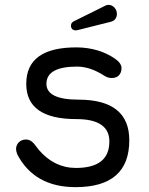

<svg xmlns="http://www.w3.org/2000/svg" viewBox="-20 -750 615 790"><path d="M454 -508C409 -539 357 -554 298 -555C158 -556 88 -506 88 -405C88 -308 157 -260 294 -260C385 -260 430 -229 430 -168C430 -95 384 -59 292 -59C233 -59 182 -84 140 -133C125 -150 114 -176 87 -176C63 -176 46 -159 46 -136C46 -131 48 -124 51 -115C98 -25 178 20 291 20C438 20 512 -44 512 -173C512 -284 442 -340 303 -340C215 -340 171 -362 171 -405C171 -452 213 -476 297 -476C334 -476 371 -463 410 -438C419 -432 429 -429 440 -429C463 -429 480 -443 480 -470C480 -483 471 -496 454 -508ZM285 -663C276 -659 272 -653 272 -644C272 -631 282 -622 299 -626L438 -661C453 -665 461 -678 461 -693C461 -714 444 -730 427 -730C422 -730 418 -729 414 -727Z"/></svg>

Font: Fabada
Style: Regular
Weight: 400
Designer: deFharo
Foundry: deFharo.com
Version: Version 4.000 2011 initial release